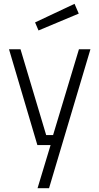

<svg xmlns="http://www.w3.org/2000/svg" viewBox="-20 -757 518 1002"><path d="M244 0H175L27 -500H87L221 -52H257L392 -500H452L236 225H176ZM163 -640 369 -737 391 -686 181 -598Z"/></svg>

Font: Cairo Light
Style: Regular
Weight: 300
Designer: Mohamed Gaber, Accademia di Belle Arti di Urbino and others
Foundry: Kief Type Foundry, Accademia di Belle Arti di Urbino and others
Version: Version 3.011